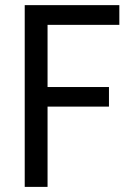

<svg xmlns="http://www.w3.org/2000/svg" viewBox="-20 -731 520 751"><path d="M406.2 -314V-390.6H166V-633.8H446.8V-710.9H76.7V0H166V-314Z"/></svg>

Font: Roboto Condensed
Style: Regular
Weight: 400
Designer: Google
Version: Version 2.134; 2016